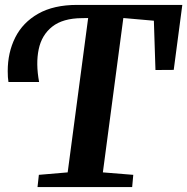

<svg xmlns="http://www.w3.org/2000/svg" viewBox="-20 -763 764 783"><path d="M133 0 138.5 -50 256 -60 339.5 -689.5 314 -689Q236.5 -688.5 193.2 -654.5Q150 -620.5 137.8 -562Q125.5 -503.5 139.5 -428.5H14.5Q13 -437.5 12.2 -448.8Q11.5 -460 11.5 -473Q11.5 -549 42.2 -610.2Q73 -671.5 136 -707.2Q199 -743 295 -743H723.5L688.5 -478L614 -477.5L607.5 -678.5L483 -689.5L399.5 -60L523.5 -50L519 0Z"/></svg>

Font: Merriweather 20pt
Style: Bold Italic
Weight: 700
Italic angle: -7.8°
Version: Version 2.101